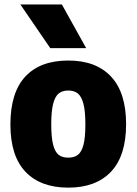

<svg xmlns="http://www.w3.org/2000/svg" viewBox="-20 -828 610 858"><path d="M26.5 -271.5Q26.5 -414.5 93.2 -486Q160 -557.5 285 -557.5Q409.5 -557.5 476.5 -485.5Q543.5 -413.5 543.5 -273Q543.5 -132 476.2 -60.8Q409 10.5 285 10.5Q161.5 10.5 94 -60.2Q26.5 -131 26.5 -271.5ZM361.5 -271.5Q361.5 -331.5 352.8 -364.5Q344 -397.5 327.5 -410.5Q311 -423.5 285 -423.5Q259.5 -423.5 243 -410.8Q226.5 -398 217.8 -365Q209 -332 209 -273Q209 -213.5 217.5 -181Q226 -148.5 242.2 -136Q258.5 -123.5 285 -123.5Q311.5 -123.5 328 -136Q344.5 -148.5 353 -180.8Q361.5 -213 361.5 -271.5ZM204.5 -613 71 -808H256.5L365 -613Z"/></svg>

Font: Encode Sans Semi Condensed ExBd
Style: Regular
Weight: 800
Width: 4
Designer: Multiple Designers
Foundry: Impallari Type
Version: Version 2.000